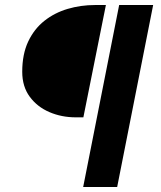

<svg xmlns="http://www.w3.org/2000/svg" viewBox="-20 -672 648 772"><path d="M314.4 80 459.1 -651.8H595.8L451.1 80ZM285.2 -200.2Q227.5 -200.2 178.5 -221.3Q129.6 -242.3 99.5 -283.2Q69.4 -324.1 69.4 -383.4Q69.4 -454.1 93.4 -505Q117.4 -555.8 158.5 -588.3Q199.6 -620.8 252.2 -636.3Q304.8 -651.8 362 -651.8H405.8L315.2 -200.2Z"/></svg>

Font: Source Sans 3
Style: Italic
Weight: 200
Italic angle: -11°
Designer: Paul D. Hunt
Foundry: Adobe
Version: Version 3.046;hotconv 1.0.118;makeotfexe 2.5.65603